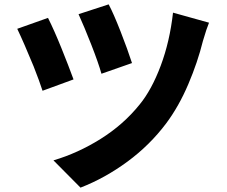

<svg xmlns="http://www.w3.org/2000/svg" viewBox="-20 -807 1040 880"><path d="M585 -518 445 -469Q431 -519 398.5 -602Q366 -685 340 -742L478 -787Q500 -746 532.5 -663Q565 -580 585 -518ZM910 -619Q886 -522 843 -421Q800 -320 742 -242Q667 -142 564.5 -66.5Q462 9 349 53L225 -72Q337 -105 441.5 -170.5Q546 -236 620 -328Q675 -395 716.5 -505.5Q758 -616 773 -749L938 -703Q927 -677 910 -619ZM317 -443 175 -391 158 -440 134 -503Q90 -610 59 -675L200 -725Q229 -667 261.5 -586.5Q294 -506 317 -443Z"/></svg>

Font: Merged Yaku Han JP ExtraBold
Style: Regular
Weight: 800
Designer: Ryoko NISHIZUKA 西塚涼子 (kana, bopomofo & ideographs); Paul D. Hunt (Latin, Greek & Cyrillic); Sandoll Communications 산돌커뮤니
Foundry: Adobe
Version: Version 2.004